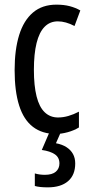

<svg xmlns="http://www.w3.org/2000/svg" viewBox="-20 -567 387 827"><path d="M221 10Q162 10 122 -20.5Q82 -51 62.5 -112.5Q43 -174 43 -265Q43 -353 62.5 -416Q82 -479 122 -513Q162 -547 223 -547Q255 -547 280 -540.5Q305 -534 326 -522L301 -455Q282 -465 264 -470Q246 -475 229 -475Q195 -475 172 -451.5Q149 -428 137.5 -381.5Q126 -335 126 -266Q126 -198 137.5 -152Q149 -106 172.5 -83.5Q196 -61 230 -61Q252 -61 274.5 -67.5Q297 -74 320 -86V-18Q299 -5 271.5 2.5Q244 10 221 10ZM304 137Q304 187 273 213.5Q242 240 186 240Q168 240 154 238.5Q140 237 130 234V180Q140 183 151 184.5Q162 186 173 186Q205 186 220.5 172.5Q236 159 236 137Q236 111 216 97.5Q196 84 160 79L194 0H243L221 50Q248 55 266.5 67Q285 79 294.5 96.5Q304 114 304 137Z"/></svg>

Font: Noto Sans Devanagari ExtraCondensed
Style: Regular
Weight: 400
Width: 2
Designer: Jelle Bosma - Monotype Design Team
Foundry: Monotype Imaging Inc.
Version: Version 2.006